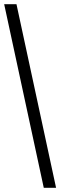

<svg xmlns="http://www.w3.org/2000/svg" viewBox="-20 -780 289 921"><path d="M190 121H249L59 -760H0Z"/></svg>

Font: Noto Serif Condensed Semi
Style: Regular
Weight: 600
Width: 3
Designer: Monotype Design Team
Foundry: Monotype Imaging Inc.
Version: Version 1.002